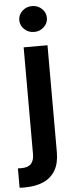

<svg xmlns="http://www.w3.org/2000/svg" viewBox="-84 -794 409 1031"><g transform="rotate(-5 120.0 -278.5)"><path d="M66.1 -545.5H194.6V31.2Q194.6 90.2 172.2 128.6Q149.9 166.9 107.6 185.7Q65.3 204.5 5 204.5Q-2.1 204.5 -8.2 204.4Q-14.2 204.2 -21.3 203.8V99.1Q-16 99.4 -11.7 99.6Q-7.5 99.8 -2.8 99.8Q34.1 99.8 50.1 81.9Q66.1 63.9 66.1 29.5ZM130 -622.9Q99.1 -622.9 77.2 -643.3Q55.4 -663.7 55.4 -692.5Q55.4 -721.6 77.2 -742Q99.1 -762.4 130 -762.4Q160.5 -762.4 182.4 -742Q204.2 -721.6 204.2 -692.5Q204.2 -663.7 182.4 -643.3Q160.5 -622.9 130 -622.9Z"/></g></svg>

Font: InterMG SemiBold
Style: Regular
Weight: 600
Designer: Rasmus Andersson
Foundry: rsms
Version: Version 3.019;December 26, 2023;FontCreator 15.0.0.2955 64-b